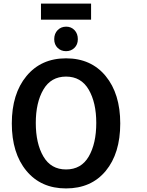

<svg xmlns="http://www.w3.org/2000/svg" viewBox="-20 -1035 821 1073"><path d="M652 -345Q652 -178 571 -80Q490 18 349 18Q209 18 127.5 -80.5Q46 -179 46 -345Q46 -511 128 -610Q210 -709 349 -709Q489 -709 570.5 -610Q652 -511 652 -345ZM518 -348Q518 -462 475.5 -534.5Q433 -607 349 -607Q265 -607 222.5 -534.5Q180 -462 180 -348Q180 -233 222.5 -160.5Q265 -88 349 -88Q434 -88 476 -160.5Q518 -233 518 -348ZM209 -925V-1015H489V-925ZM415 -816Q415 -786 396 -767.5Q377 -749 349 -749Q321 -749 302 -767.5Q283 -786 283 -816Q283 -847 302 -866.5Q321 -886 350 -886Q378 -886 396.5 -866.5Q415 -847 415 -816Z"/></svg>

Font: Repo
Style: DemiBold
Weight: 600
Designer: Stefan Peev
Foundry: Context Ltd
Version: Version 001.000